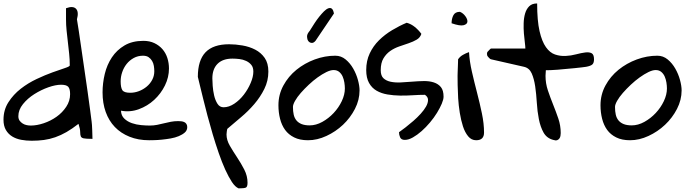

<svg xmlns="http://www.w3.org/2000/svg" viewBox="-22 -800 3936 1098"><path d="M-2 -115.2Q-2 -171.9 26.4 -215.8Q54.7 -259.8 96.7 -292.5Q138.7 -325.2 187.5 -348.1Q236.3 -371.1 278.3 -386.2Q320.3 -401.4 348.6 -410.6Q377 -419.9 377 -425.8Q377 -460 373.5 -492.7Q370.1 -525.4 366.2 -558.6Q362.3 -591.8 358.9 -624.5Q355.5 -657.2 355.5 -689.5V-752.9Q395.5 -767.6 412.6 -750Q429.7 -732.4 418 -689.5Q421.9 -668 428.7 -622.1Q435.5 -576.2 443.8 -518.6Q452.1 -460.9 461.4 -397.5Q470.7 -334 479 -275.9Q487.3 -217.8 493.2 -172.4Q499 -127 502 -104.5Q502.9 -99.6 503.9 -85.4Q504.9 -71.3 505.4 -55.2Q505.9 -39.1 506.3 -25.4Q506.8 -11.7 506.8 -5.9Q469.7 -5.9 456.5 -8.8Q443.4 -11.7 439.9 -20.5Q436.5 -29.3 436.5 -45.9Q436.5 -62.5 426.8 -91.8Q390.6 -63.5 358.4 -44.9Q326.2 -26.4 293.9 -15.1Q261.7 -3.9 229 0.5Q196.3 4.9 159.2 4.9Q127.9 4.9 99.1 -0.5Q70.3 -5.9 47.9 -19.5Q25.4 -33.2 11.7 -56.6Q-2 -80.1 -2 -115.2ZM83 -135.7Q83 -120.1 89.8 -110.4Q96.7 -100.6 107.4 -93.8Q118.2 -86.9 130.4 -84.5Q142.6 -82 154.3 -82Q188.5 -82 228 -95.2Q267.6 -108.4 301.3 -132.3Q335 -156.2 356.9 -189.5Q378.9 -222.7 378.9 -261.7Q378.9 -292 368.2 -303.7Q357.4 -315.4 327.1 -315.4Q295.9 -315.4 254.4 -300.8Q212.9 -286.1 174.3 -261.7Q135.7 -237.3 109.4 -204.6Q83 -171.9 83 -135.7Z M564.5 -271.5Q564.5 -324.2 577.1 -377Q589.8 -429.7 617.7 -471.7Q645.5 -513.7 689.9 -540Q734.4 -566.4 797.9 -566.4Q834 -566.4 861.3 -553.2Q888.7 -540 907.2 -518.6Q925.8 -497.1 935.1 -468.3Q944.3 -439.5 944.3 -408.2Q944.3 -358.4 921.4 -311.5Q898.4 -264.6 859.9 -229Q821.3 -193.4 771.5 -175.3Q721.7 -157.2 669.9 -167Q670.9 -138.7 689 -121.6Q707 -104.5 732.4 -95.7Q757.8 -86.9 785.2 -84.5Q812.5 -82 834 -82Q856.4 -82 876 -85.9Q895.5 -89.8 915 -94.7Q934.6 -99.6 954.6 -103.5Q974.6 -107.4 997.1 -107.4Q1005.9 -107.4 1014.6 -106.4Q1023.4 -105.5 1031.2 -102.1Q1039.1 -98.6 1043.9 -91.3Q1048.8 -84 1048.8 -73.2Q1048.8 -54.7 1035.2 -42.5Q1021.5 -30.3 1000.5 -21.5Q979.5 -12.7 954.1 -8.3Q928.7 -3.9 904.8 -1.5Q880.9 1 860.8 1.5Q840.8 2 831.1 2Q768.6 2 718.8 -18.1Q668.9 -38.1 634.8 -73.7Q600.6 -109.4 582.5 -159.7Q564.5 -210 564.5 -271.5ZM668 -335Q668 -300.8 677.2 -285.2Q686.5 -269.5 722.7 -269.5Q748 -269.5 772.5 -278.8Q796.9 -288.1 816.9 -304.7Q836.9 -321.3 848.6 -343.8Q860.4 -366.2 860.4 -392.6Q860.4 -407.2 857.9 -422.9Q855.5 -438.5 847.7 -451.7Q839.8 -464.8 827.6 -473.1Q815.4 -481.4 795.9 -481.4Q766.6 -481.4 742.7 -468.3Q718.8 -455.1 702.1 -434.1Q685.5 -413.1 676.8 -387.2Q668 -361.3 668 -335Z M1109.4 -360.4Q1109.4 -455.1 1153.3 -501Q1197.3 -546.9 1288.1 -546.9Q1325.2 -546.9 1364.7 -540Q1404.3 -533.2 1437.5 -516.1Q1470.7 -499 1491.7 -468.8Q1512.7 -438.5 1512.7 -390.6Q1512.7 -337.9 1489.7 -291.5Q1466.8 -245.1 1432.1 -204.6Q1397.5 -164.1 1356 -129.4Q1314.5 -94.7 1278.3 -63.5Q1276.4 -59.6 1274.9 -47.4Q1273.4 -35.2 1273.4 -31.2Q1273.4 1 1292.5 33.7Q1311.5 66.4 1334 100.1Q1356.4 133.8 1375 169.9Q1393.6 206.1 1393.6 245.1Q1393.6 268.6 1383.8 272.9Q1374 277.3 1342.8 277.3Q1323.2 269.5 1304.2 240.7Q1285.2 211.9 1266.1 169.9Q1247.1 127.9 1229 75.7Q1210.9 23.4 1194.8 -30.8Q1178.7 -85 1164.6 -138.2Q1150.4 -191.4 1139.6 -236.3Q1128.9 -281.2 1120.6 -314Q1112.3 -346.7 1109.4 -360.4ZM1192.4 -351.6Q1192.4 -336.9 1194.3 -309.1Q1196.3 -281.2 1202.6 -253.9Q1209 -226.6 1221.7 -206.5Q1234.4 -186.5 1256.8 -186.5Q1287.1 -186.5 1317.9 -207Q1348.6 -227.5 1372.6 -258.8Q1396.5 -290 1411.6 -325.7Q1426.8 -361.3 1426.8 -390.6Q1426.8 -415 1415 -429.2Q1403.3 -443.4 1385.3 -451.7Q1367.2 -460 1346.7 -462.4Q1326.2 -464.8 1307.6 -464.8Q1252 -464.8 1222.2 -435.1Q1192.4 -405.3 1192.4 -351.6Z M1570.3 -198.2Q1570.3 -258.8 1598.6 -311Q1627 -363.3 1673.3 -400.9Q1719.7 -438.5 1777.8 -460Q1835.9 -481.4 1895.5 -481.4Q1928.7 -481.4 1954.6 -460Q1980.5 -438.5 1998 -407.7Q2015.6 -377 2024.9 -342.8Q2034.2 -308.6 2034.2 -283.2Q2034.2 -228.5 2007.8 -177.2Q1981.4 -126 1939.5 -86.4Q1897.5 -46.9 1844.7 -22.5Q1792 2 1739.3 2Q1692.4 2 1660.2 -14.2Q1627.9 -30.3 1608.4 -57.1Q1588.9 -84 1579.6 -120.6Q1570.3 -157.2 1570.3 -198.2ZM1653.3 -188.5Q1653.3 -163.1 1657.7 -144Q1662.1 -125 1673.3 -111.3Q1684.6 -97.7 1703.1 -90.3Q1721.7 -83 1749 -83Q1785.2 -83 1821.3 -103Q1857.4 -123 1886.2 -153.8Q1915 -184.6 1932.6 -221.7Q1950.2 -258.8 1950.2 -293.9Q1950.2 -309.6 1947.3 -328.1Q1944.3 -346.7 1937.5 -362.3Q1930.7 -377.9 1918 -388.7Q1905.3 -399.4 1885.7 -399.4Q1868.2 -399.4 1844.2 -387.7Q1820.3 -376 1794.4 -357.4Q1768.6 -338.9 1743.7 -315.4Q1718.8 -292 1698.2 -268.6Q1677.7 -245.1 1665.5 -223.6Q1653.3 -202.1 1653.3 -188.5ZM1887.7 -722.7 1782.2 -566.4Q1770.5 -552.7 1758.8 -554.7Q1747.1 -556.6 1740.7 -565.9Q1734.4 -575.2 1733.9 -589.4Q1733.4 -603.5 1744.1 -617.2Q1747.1 -620.1 1750.5 -625.5Q1753.9 -630.9 1754.9 -632.8Q1764.6 -648.4 1777.3 -668Q1790 -687.5 1803.7 -704.6Q1817.4 -721.7 1830.6 -734.9Q1843.8 -748 1855.5 -752.4Q1867.2 -756.8 1875.5 -750.5Q1883.8 -744.1 1887.7 -722.7Z M2259.8 -43.9Q2275.4 -54.7 2297.4 -71.8Q2319.3 -88.9 2341.8 -108.4Q2364.3 -127.9 2383.8 -149.4Q2403.3 -170.9 2414.6 -190.9Q2425.8 -210.9 2425.8 -228.5Q2425.8 -246.1 2408.2 -257.8Q2377 -257.8 2339.8 -255.4Q2302.7 -252.9 2265.6 -253.4Q2228.5 -253.9 2193.8 -259.8Q2159.2 -265.6 2131.8 -281.2Q2104.5 -296.9 2088.4 -325.7Q2072.3 -354.5 2072.3 -399.4Q2072.3 -452.1 2092.3 -494.6Q2112.3 -537.1 2145.5 -569.8Q2178.7 -602.5 2220.2 -627.4Q2261.7 -652.3 2303.7 -669.9Q2329.1 -663.1 2350.6 -645.5Q2372.1 -627.9 2387.7 -606.4Q2380.9 -585 2360.8 -573.2Q2340.8 -561.5 2314.9 -552.7Q2289.1 -543.9 2260.7 -534.2Q2232.4 -524.4 2209.5 -508.3Q2186.5 -492.2 2170.9 -466.3Q2155.3 -440.4 2155.3 -398.4Q2155.3 -367.2 2170.9 -352.5Q2186.5 -337.9 2211.9 -332.5Q2237.3 -327.1 2269.5 -328.6Q2301.8 -330.1 2335.4 -333Q2369.1 -335.9 2401.4 -336.4Q2433.6 -336.9 2459 -328.6Q2484.4 -320.3 2499.5 -301.8Q2514.6 -283.2 2514.6 -247.1Q2514.6 -231.4 2504.4 -207Q2494.1 -182.6 2477.1 -154.8Q2460 -127 2437 -99.6Q2414.1 -72.3 2389.2 -50.3Q2364.3 -28.3 2339.4 -14.2Q2314.5 0 2293 0Q2272.5 0 2266.1 -14.6Q2259.8 -29.3 2259.8 -43.9Z M2594.7 -366.2Q2594.7 -372.1 2595.2 -385.3Q2595.7 -398.4 2596.2 -413.1Q2596.7 -427.7 2597.2 -441.4Q2597.7 -455.1 2597.7 -460.9Q2608.4 -476.6 2625.5 -486.3Q2642.6 -496.1 2660.2 -502Q2663.1 -449.2 2676.8 -389.6Q2690.4 -330.1 2706.1 -270Q2721.7 -210 2733.9 -151.4Q2746.1 -92.8 2746.1 -42Q2746.1 2 2701.2 2Q2673.8 2 2655.3 -20.5Q2636.7 -43 2625.5 -77.6Q2614.3 -112.3 2607.4 -154.8Q2600.6 -197.3 2598.1 -238.3Q2595.7 -279.3 2595.2 -313.5Q2594.7 -347.7 2594.7 -366.2ZM2608.4 -732.4Q2627 -724.6 2639.6 -707Q2652.3 -689.5 2650.9 -675.3Q2649.4 -661.1 2628.9 -655.8Q2608.4 -650.4 2560.5 -667Q2560.5 -693.4 2570.8 -712.9Q2581.1 -732.4 2608.4 -732.4Z M2762.7 -492.2Q2762.7 -495.1 2763.7 -497.1Q2763.7 -499 2764.6 -502Q2768.6 -506.8 2776.4 -514.6Q2784.2 -522.5 2786.1 -522.5H2982.4Q2982.4 -533.2 2979.5 -556.6Q2976.6 -580.1 2974.1 -608.4Q2971.7 -636.7 2972.7 -667.5Q2973.6 -698.2 2981 -723.1Q2988.3 -748 3004.4 -764.2Q3020.5 -780.3 3049.8 -780.3Q3049.8 -681.6 3063.5 -622.1Q3077.1 -562.5 3100.1 -530.3Q3123 -498 3152.3 -488.3Q3181.6 -478.5 3212.4 -480Q3243.2 -481.4 3272.5 -489.3Q3301.8 -497.1 3324.7 -500Q3347.7 -502.9 3361.3 -495.6Q3375 -488.3 3375 -460.9Q3375 -440.4 3365.7 -431.6Q3356.4 -422.9 3330.1 -418Q3322.3 -417 3304.2 -414.6Q3286.1 -412.1 3263.7 -410.2Q3241.2 -408.2 3215.8 -405.8Q3190.4 -403.3 3168 -401.4Q3145.5 -399.4 3127 -398.9Q3108.4 -398.4 3099.6 -398.4Q3099.6 -393.6 3098.6 -381.8Q3097.7 -370.1 3097.7 -366.2Q3097.7 -323.2 3111.3 -282.7Q3125 -242.2 3141.1 -202.1Q3157.2 -162.1 3170.9 -122.1Q3184.6 -82 3184.6 -39.1Q3184.6 -31.2 3183.1 -22.9Q3181.6 -14.6 3177.2 -8.3Q3172.9 -2 3164.6 1.5Q3156.2 4.9 3141.6 0Q3104.5 -9.8 3086.4 -42Q3068.4 -74.2 3059.6 -118.7Q3050.8 -163.1 3047.9 -212.9Q3044.9 -262.7 3038.6 -306.2Q3032.2 -349.6 3018.6 -380.4Q3004.9 -411.1 2974.6 -418L2786.1 -460.9Q2782.2 -460.9 2774.4 -469.2Q2766.6 -477.5 2764.6 -481.4Q2763.7 -483.4 2763.7 -486.3Q2762.7 -488.3 2762.7 -492.2Z M3412.1 -198.2Q3412.1 -258.8 3440.4 -311Q3468.8 -363.3 3515.1 -400.9Q3561.5 -438.5 3619.6 -460Q3677.7 -481.4 3737.3 -481.4Q3770.5 -481.4 3796.4 -460Q3822.3 -438.5 3839.8 -407.7Q3857.4 -377 3866.7 -342.8Q3876 -308.6 3876 -283.2Q3876 -228.5 3849.6 -177.2Q3823.2 -126 3781.2 -86.4Q3739.3 -46.9 3686.5 -22.5Q3633.8 2 3581.1 2Q3534.2 2 3502 -14.2Q3469.7 -30.3 3450.2 -57.1Q3430.7 -84 3421.4 -120.6Q3412.1 -157.2 3412.1 -198.2ZM3495.1 -188.5Q3495.1 -163.1 3499.5 -144Q3503.9 -125 3515.1 -111.3Q3526.4 -97.7 3544.9 -90.3Q3563.5 -83 3590.8 -83Q3627 -83 3663.1 -103Q3699.2 -123 3728 -153.8Q3756.8 -184.6 3774.4 -221.7Q3792 -258.8 3792 -293.9Q3792 -309.6 3789.1 -328.1Q3786.1 -346.7 3779.3 -362.3Q3772.5 -377.9 3759.8 -388.7Q3747.1 -399.4 3727.5 -399.4Q3710 -399.4 3686 -387.7Q3662.1 -376 3636.2 -357.4Q3610.4 -338.9 3585.4 -315.4Q3560.5 -292 3540 -268.6Q3519.5 -245.1 3507.3 -223.6Q3495.1 -202.1 3495.1 -188.5Z"/></svg>

Font: Gloria Hallelujah
Style: Regular
Weight: 400
Designer: Kimberly Geswein
Foundry: Kimberly Geswein
Version: Version 1.004 2010